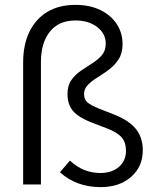

<svg xmlns="http://www.w3.org/2000/svg" viewBox="-20 -757 632 788"><path d="M393 11Q294 11 226 -50L267 -98Q321 -47 392 -47Q439 -47 468 -72Q497 -97 497 -138Q497 -173 479 -193.5Q461 -214 419 -230L354 -255Q319 -269 297.5 -285Q276 -301 266.5 -322Q257 -343 257 -371Q257 -406 273 -428.5Q289 -451 312.5 -467Q336 -483 359 -497.5Q382 -512 398 -530.5Q414 -549 414 -578Q414 -619 379 -646Q344 -673 290 -673Q221 -673 184.5 -627Q148 -581 148 -502V0H75V-501Q75 -573 100.5 -626Q126 -679 174 -708Q222 -737 289 -737Q348 -737 391.5 -716Q435 -695 459 -658.5Q483 -622 483 -576Q483 -539 467 -514Q451 -489 427.5 -471.5Q404 -454 380.5 -439.5Q357 -425 341 -409Q325 -393 325 -371Q325 -350 337.5 -338Q350 -326 387 -311L448 -287Q509 -263 537.5 -228Q566 -193 566 -140Q566 -73 518 -31Q470 11 393 11Z"/></svg>

Font: Red Hat Text
Style: Regular
Weight: 400
Designer: Pentagram, MCKL
Foundry: MCKL
Version: Version 1.030